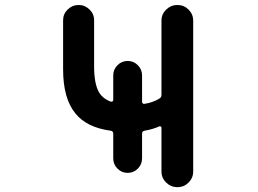

<svg xmlns="http://www.w3.org/2000/svg" viewBox="-20 -775 1040 774"><path d="M630.9 -84V-259.8Q630.9 -263.7 627.9 -265.1Q625 -266.6 622.1 -265.6Q596.7 -253.9 562.5 -248Q552.7 -246.1 552.7 -236.3V-136.7Q552.7 -112.3 535.6 -95.2Q518.6 -78.1 494.6 -78.1Q470.7 -78.1 453.6 -95.2Q436.5 -112.3 436.5 -136.7V-236.3Q436.5 -246.1 426.8 -248Q330.1 -260.7 284.2 -317.4Q234.4 -377.9 234.4 -495.1V-693.4Q234.4 -718.8 252.9 -736.8Q271.5 -754.9 296.9 -754.9Q322.3 -754.9 340.8 -736.8Q359.4 -718.8 359.4 -693.4V-507.8Q359.4 -437.5 378.9 -403.3Q394.5 -377 426.8 -365.2Q430.7 -364.3 433.6 -366.2Q436.5 -368.2 436.5 -372.1V-470.7Q436.5 -495.1 453.6 -512.2Q470.7 -529.3 494.6 -529.3Q518.6 -529.3 535.6 -512.2Q552.7 -495.1 552.7 -470.7V-364.3Q552.7 -360.4 555.7 -357.9Q558.6 -355.5 562.5 -356.4Q595.7 -361.3 623 -377.9Q630.9 -382.8 630.9 -392.6V-691.4Q630.9 -717.8 649.9 -736.3Q668.9 -754.9 695.3 -754.9Q721.7 -754.9 740.2 -736.3Q758.8 -717.8 758.8 -691.4V-84Q758.8 -57.6 740.2 -39.1Q721.7 -20.5 695.3 -20.5Q668.9 -20.5 649.9 -39.1Q630.9 -57.6 630.9 -84Z"/></svg>

Font: Rounded-X Mgen+ 1m medium
Style: Regular
Weight: 500
Designer: [Source Han Sans]
Ryoko NISHIZUKA  (kana & ideographs); Paul D. Hunt (Latin, Greek & Cyrillic); Wenlong ZHANG  (bopomofo
Version: Version 1.059.20150602